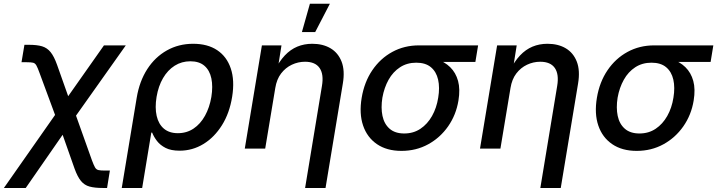

<svg xmlns="http://www.w3.org/2000/svg" viewBox="-72 -771 3720 996"><path d="M-51.8 204.1 254.4 -232.9H300.3L405.3 61.5Q414.6 86.4 421.1 97.7Q427.7 108.9 439 111.3Q450.2 113.8 472.7 113.8H498L483.4 204.1H461.4Q419.4 204.1 392.6 196.8Q365.7 189.5 347.9 167.7Q330.1 146 314.9 104L252.9 -71.8L61.5 204.1ZM231.9 -125.5 133.3 -392.1Q123.5 -419.4 116.9 -431.2Q110.4 -442.9 99.9 -445.6Q89.4 -448.2 66.4 -448.2H39.6L54.7 -538.6H78.1Q120.1 -538.6 146.2 -530.8Q172.4 -522.9 190.4 -500.7Q208.5 -478.5 224.1 -434.6L281.7 -272L467.3 -535.6H580.6L290 -125.5Z M559.6 204.1 637.2 -264.2Q651.4 -349.6 691.9 -412.4Q732.4 -475.1 793.7 -509.5Q855 -543.9 930.2 -543.9Q1004.9 -543.9 1054.7 -510.7Q1104.5 -477.5 1125.2 -415.8Q1146 -354 1132.3 -269Q1118.7 -184.1 1079.3 -121.3Q1040 -58.6 983.2 -23.9Q926.3 10.7 859.9 10.7Q814.9 10.7 786.9 -3.7Q758.8 -18.1 742.4 -39.6Q726.1 -61 717.3 -83H712.9L665.5 204.1ZM850.6 -80.1Q896.5 -80.1 932.1 -104Q967.8 -127.9 991.5 -170.7Q1015.1 -213.4 1024.4 -268.1Q1033.2 -322.8 1024.4 -364.5Q1015.6 -406.2 988.5 -429.7Q961.4 -453.1 915.5 -453.1Q870.6 -453.1 834.2 -430.2Q797.9 -407.2 773.7 -365.7Q749.5 -324.2 740.2 -268.6Q731 -212.4 740.7 -169.7Q750.5 -127 778.3 -103.5Q806.2 -80.1 850.6 -80.1Z M1356 -314.5 1303.7 0H1197.8L1286.6 -535.6H1388.2L1367.2 -403.8L1352.1 -404.3Q1376.5 -452.6 1405.5 -483.4Q1434.6 -514.2 1470.2 -529.1Q1505.9 -543.9 1547.9 -543.9Q1603 -543.9 1642.6 -520.5Q1682.1 -497.1 1700 -451.2Q1717.8 -405.3 1706.5 -337.9L1616.7 204.1H1510.7L1598.1 -325.2Q1608.4 -385.7 1585.9 -418.2Q1563.5 -450.7 1510.3 -450.7Q1474.6 -450.7 1441.9 -435.3Q1409.2 -419.9 1386.2 -389.9Q1363.3 -359.9 1356 -314.5ZM1494.1 -604.5 1535.6 -751.5H1639.2L1563 -604.5Z M2010.7 11.7Q1934.6 11.7 1883.5 -23.2Q1832.5 -58.1 1811.5 -119.9Q1790.5 -181.6 1804.2 -263.7Q1817.9 -345.7 1859.4 -406.7Q1900.9 -467.8 1963.1 -501.7Q2025.4 -535.6 2101.1 -535.6H2408.2L2394 -449.7H2169.4L2087.4 -445.8Q2039.6 -445.8 2003.2 -422.1Q1966.8 -398.4 1943.8 -357.4Q1920.9 -316.4 1911.6 -264.2Q1903.3 -211.9 1912.1 -169.9Q1920.9 -127.9 1949 -103.3Q1977.1 -78.6 2024.9 -78.6Q2072.8 -78.6 2109.1 -103Q2145.5 -127.4 2169.2 -169.4Q2192.9 -211.4 2201.2 -264.2Q2210 -316.9 2200.7 -357.9Q2191.4 -398.9 2163.3 -422.4Q2135.3 -445.8 2087.4 -445.8L2092.3 -479Q2146.5 -479 2190.2 -465.1Q2233.9 -451.2 2263.2 -422.6Q2292.5 -394 2304.2 -351.1Q2315.9 -308.1 2306.2 -249.5Q2293.9 -174.8 2252.7 -115.7Q2211.4 -56.6 2149.2 -22.5Q2086.9 11.7 2010.7 11.7Z M2576.2 -314.5 2523.9 0H2418L2506.8 -535.6H2608.4L2587.4 -403.8L2572.3 -404.3Q2596.7 -452.6 2625.7 -483.4Q2654.8 -514.2 2690.4 -529.1Q2726.1 -543.9 2768.1 -543.9Q2823.2 -543.9 2862.8 -520.5Q2902.3 -497.1 2920.2 -451.2Q2938 -405.3 2926.8 -337.9L2836.9 204.1H2731L2818.4 -325.2Q2828.6 -385.7 2806.2 -418.2Q2783.7 -450.7 2730.5 -450.7Q2694.8 -450.7 2662.1 -435.3Q2629.4 -419.9 2606.4 -389.9Q2583.5 -359.9 2576.2 -314.5Z M3231 11.7Q3154.8 11.7 3103.8 -23.2Q3052.7 -58.1 3031.7 -119.9Q3010.7 -181.6 3024.4 -263.7Q3038.1 -345.7 3079.6 -406.7Q3121.1 -467.8 3183.3 -501.7Q3245.6 -535.6 3321.3 -535.6H3628.4L3614.3 -449.7H3389.6L3307.6 -445.8Q3259.8 -445.8 3223.4 -422.1Q3187 -398.4 3164.1 -357.4Q3141.1 -316.4 3131.8 -264.2Q3123.5 -211.9 3132.3 -169.9Q3141.1 -127.9 3169.2 -103.3Q3197.3 -78.6 3245.1 -78.6Q3293 -78.6 3329.3 -103Q3365.7 -127.4 3389.4 -169.4Q3413.1 -211.4 3421.4 -264.2Q3430.2 -316.9 3420.9 -357.9Q3411.6 -398.9 3383.5 -422.4Q3355.5 -445.8 3307.6 -445.8L3312.5 -479Q3366.7 -479 3410.4 -465.1Q3454.1 -451.2 3483.4 -422.6Q3512.7 -394 3524.4 -351.1Q3536.1 -308.1 3526.4 -249.5Q3514.2 -174.8 3472.9 -115.7Q3431.6 -56.6 3369.4 -22.5Q3307.1 11.7 3231 11.7Z"/></svg>

Font: Inter 20pt Medium
Style: Italic
Weight: 500
Italic angle: -9.3988°
Version: Version 4.001;git-66647c0bb